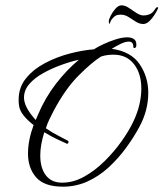

<svg xmlns="http://www.w3.org/2000/svg" viewBox="-20 -682 613 720"><path d="M216 18Q146 18 115.5 -17Q85 -52 85 -106Q85 -156 106 -213Q84 -230 68.5 -249Q53 -268 51 -289Q50 -294 50 -299.5Q50 -305 50 -309Q50 -355 78 -389Q106 -423 150 -446Q194 -469 242.5 -481.5Q291 -494 332 -497Q344 -505 366 -515.5Q388 -526 413 -534Q438 -542 457 -542Q474 -542 483.5 -534.5Q493 -527 491 -509Q490 -503 485 -502Q480 -501 480 -507Q480 -526 463 -526Q450 -526 432.5 -517.5Q415 -509 399 -499Q471 -489 503.5 -441.5Q536 -394 536 -334Q536 -267 502 -205Q481 -166 452 -126.5Q423 -87 387 -54Q351 -21 308 -1.5Q265 18 216 18ZM213 3Q255 3 295.5 -19.5Q336 -42 372 -77.5Q408 -113 436 -152.5Q464 -192 480 -226Q496 -260 503 -291Q510 -322 510 -350Q510 -406 482.5 -441.5Q455 -477 405 -477Q395 -477 383 -475.5Q371 -474 359 -470Q325 -449 275 -399Q225 -349 181 -266Q172 -249 164.5 -233Q157 -217 152 -201Q175 -185 197 -174Q219 -163 235 -154Q237 -152 237 -150Q237 -147 235 -144.5Q233 -142 231 -143Q217 -149 194 -160Q171 -171 146 -186Q131 -138 131 -99Q131 -52 152 -24.5Q173 3 213 3ZM114 -232 122 -251Q149 -315 189.5 -367.5Q230 -420 276 -458Q244 -451 208.5 -438Q173 -425 141.5 -407.5Q110 -390 90 -367Q70 -344 70 -316Q70 -283 107 -240ZM517 -592Q503 -592 489 -601Q475 -610 461.5 -618.5Q448 -627 433 -627Q418 -627 411 -621.5Q404 -616 398 -608Q394 -602 393 -597.5Q392 -593 390 -593Q388 -593 388 -602Q388 -609 395 -623Q402 -637 413 -649.5Q424 -662 436 -662Q449 -662 463 -652.5Q477 -643 491.5 -633.5Q506 -624 519 -624Q528 -624 539.5 -628Q551 -632 559 -644Q562 -649 564.5 -652Q567 -655 570 -655Q575 -655 572 -649Q568 -640 559.5 -626.5Q551 -613 540 -602.5Q529 -592 517 -592Z"/></svg>

Font: Grey Qo
Style: Regular
Weight: 400
Designer: Robert E. Leuschke
Foundry: Robert E. Leuschke
Version: Version 2.010